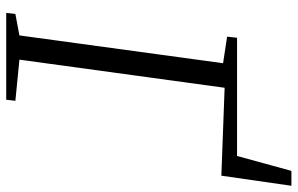

<svg xmlns="http://www.w3.org/2000/svg" viewBox="-190 -768 958 618"><g transform="rotate(90 289.0 -459.0)"><path d="M21.5 0 25 -29.5 94 -42.5 183.5 -698 98 -711 101.5 -743H482L530 -918H578L545.5 -692.5L262.5 -703L172 -42.5L304.5 -29.5L301 0Z"/></g></svg>

Font: Merriweather 60pt Light
Style: Italic
Weight: 300
Italic angle: -7.8°
Version: Version 2.101